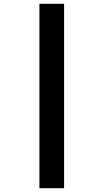

<svg xmlns="http://www.w3.org/2000/svg" viewBox="-20 -780 549 1018"><path d="M319.8 217.8H189V-759.8H319.8Z"/></svg>

Font: Nokora Black
Style: Regular
Weight: 900
Designer: Danh Hong
Version: Version 8.000; ttfautohint (v1.8.3)